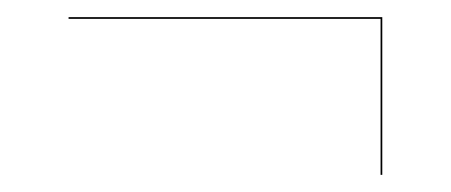

<svg xmlns="http://www.w3.org/2000/svg" viewBox="-20 -407 526 224"><path d="M424 -385V-203H426V-387H60V-385Z"/></svg>

Font: Bodoni* 96pt Fatface
Style: Italic
Weight: 900
Italic angle: -13°
Version: Version 2.3